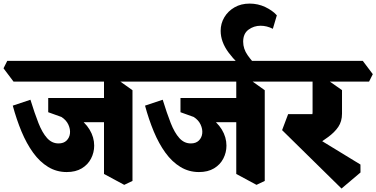

<svg xmlns="http://www.w3.org/2000/svg" viewBox="-76 -997 2117 1080"><path d="M299.2 -29.2Q242 -29.2 194.8 -58Q147.5 -86.8 110.5 -137.9Q73.5 -189 45.1 -257Q16.8 -325 -4.2 -402.8L95.2 -436Q118.5 -360.5 140.2 -305.1Q162 -249.8 189.1 -220Q216.2 -190.2 253.2 -190.2Q282.2 -190.2 298.6 -206.5Q315 -222.8 317.6 -246.6Q320.2 -270.5 308.5 -296Q296.8 -321.5 269.8 -339L195.2 -365.8V-404.8L225.2 -397.2Q300.2 -377.8 351.1 -344.2Q402 -310.8 427.9 -267.9Q453.8 -225 453.8 -177.8Q453.8 -139.2 436.1 -105Q418.5 -70.8 384 -50Q349.5 -29.2 299.2 -29.2ZM332.2 -309.8 195.2 -397V-445.8H556.2L550.2 -309.8ZM622.8 42.8 509 -18.5V-589.8L564.8 -563.8L669.2 -489.5V20.8ZM0 -538 -56.2 -612.8 -35.2 -654.5H744.2L800.5 -579.8L779.5 -538Z M1043.2 -29.2Q986 -29.2 938.8 -58Q891.5 -86.8 854.5 -137.9Q817.5 -189 789.1 -257Q760.8 -325 739.8 -402.8L839.2 -436Q862.5 -360.5 884.2 -305.1Q906 -249.8 933.1 -220Q960.2 -190.2 997.2 -190.2Q1026.2 -190.2 1042.6 -206.5Q1059 -222.8 1061.6 -246.6Q1064.2 -270.5 1052.5 -296Q1040.8 -321.5 1013.8 -339L939.2 -365.8V-404.8L969.2 -397.2Q1044.2 -377.8 1095.1 -344.2Q1146 -310.8 1171.9 -267.9Q1197.8 -225 1197.8 -177.8Q1197.8 -139.2 1180.1 -105Q1162.5 -70.8 1128 -50Q1093.5 -29.2 1043.2 -29.2ZM1076.2 -309.8 939.2 -397V-445.8H1300.2L1294.2 -309.8ZM1366.8 42.8 1253 -18.5V-589.8L1308.8 -563.8L1413.2 -489.5V20.8ZM744 -538 687.8 -612.8 708.8 -654.5H1488.2L1544.5 -579.8L1523.5 -538Z M1323.2 -590Q1255.5 -640 1210.4 -700.5Q1165.2 -761 1165.2 -823.8Q1165.2 -865 1185.9 -899.8Q1206.5 -934.5 1243.1 -955.6Q1279.8 -976.8 1328 -976.8Q1375.2 -976.8 1416.1 -957.4Q1457 -938 1481.2 -910.8L1458.8 -835Q1424.8 -852.2 1390 -852.2Q1351.8 -852.2 1321.8 -830.1Q1291.8 -808 1291.8 -762.5Q1291.8 -722.5 1316.6 -686.9Q1341.5 -651.2 1381.5 -611.5Z M1845 63.5 1510.8 -265 1544.8 -355H1697L1664 -247L1951.5 -71.5L1951.8 -26.8ZM1681 -165 1577.2 -270.5Q1604.2 -283 1628 -296.1Q1651.8 -309.2 1667 -326.2Q1682.2 -343.2 1682.2 -365.2V-587.8L1745.5 -561.8L1847.8 -490V-357.8Q1847.8 -314.2 1826.8 -283.2Q1805.8 -252.2 1768.2 -225.1Q1730.8 -198 1681 -165ZM1488 -538 1431.8 -612.8 1452.8 -654.5H1964.8L2021 -579.8L2000 -538Z"/></svg>

Font: Eczar
Style: Regular
Weight: 400
Designer: Vaibhav Singh
Foundry: Rosetta Type Foundry
Version: Version 2.000